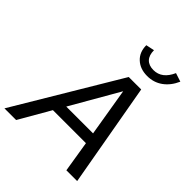

<svg xmlns="http://www.w3.org/2000/svg" viewBox="-302 -1078 1221 1221"><g transform="rotate(45 308.5 -467.0)"><path d="M0 0ZM-48 0 370 -700H482L606 0H509L475 -210H178L57 0ZM222 -286H463L409 -611ZM450 -842Q526 -842 565 -930Q579 -925 594 -920.5Q609 -916 623 -911Q597 -852 552 -819.5Q507 -787 448 -787Q385 -787 345.5 -823.5Q306 -860 306 -922L363 -934Q363 -889 385.5 -865.5Q408 -842 450 -842Z"/></g></svg>

Font: Rosa Sans
Style: Italic
Weight: 400
Italic angle: -12°
Designer: Pentagram / MCKL
Foundry: Pentagram / MCKL
Version: Version 1.005;September 16, 2019;FontCreator 11.5.0.2425 64-